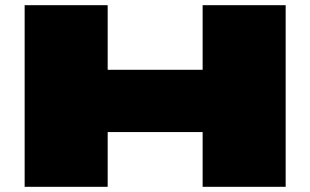

<svg xmlns="http://www.w3.org/2000/svg" viewBox="-20 -720 1196 740"><path d="M75 0V-700H395V-451H761V-700H1081V0H761V-211H395V0Z"/></svg>

Font: Georama ExtraExtended Black
Style: Regular
Weight: 900
Width: 8
Designer: Jean-Baptiste Levee
Foundry: Production Type
Version: Version 1.000